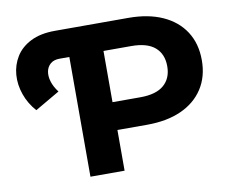

<svg xmlns="http://www.w3.org/2000/svg" viewBox="-77 -799 1085 897"><g transform="rotate(-10 465.5 -350.0)"><path d="M87 -350Q53 -388 36.5 -435Q20 -482 23.5 -528.5Q27 -575 51 -614Q75 -653 121.5 -676.5Q168 -700 237 -700H290V-568H236Q208 -568 192 -554Q176 -540 172 -518Q168 -496 176 -470Q184 -444 204 -418ZM282 0V-700H585Q679 -700 747 -669.5Q815 -639 852 -582Q889 -525 889 -446Q889 -368 852 -311Q815 -254 747 -223.5Q679 -193 585 -193H372L444 -266V0ZM444 -248 372 -325H576Q651 -325 688 -357Q725 -389 725 -446Q725 -504 688 -536Q651 -568 576 -568H372L444 -645Z"/></g></svg>

Font: Montserrat Thin
Style: Bold
Weight: 700
Version: Version 9.000